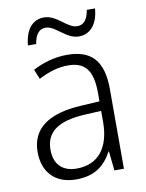

<svg xmlns="http://www.w3.org/2000/svg" viewBox="-83 -782 649 851"><g transform="rotate(-10 241.5 -356.0)"><path d="M83 -612H120C127 -658 147 -676 173 -676C218 -676 255 -612 313 -612C363 -612 399 -651 404 -722H367C360 -677 341 -658 314 -658C268 -658 232 -722 174 -722C121 -722 89 -681 83 -612ZM246 -541C190 -541 136 -525 91 -501L109 -457C154 -481 198 -494 242 -494C316 -494 352 -455 352 -352V-313L268 -308C122 -300 43 -245 43 -139C43 -49 96 10 191 10C278 10 322 -30 353 -87H355L364 0H407V-358C407 -485 356 -541 246 -541ZM274 -266 352 -270V-217C351 -105 299 -37 202 -37C139 -37 101 -72 101 -139C101 -219 157 -259 274 -266Z"/></g></svg>

Font: Noto Sans Armenian SemiCondensed Light
Style: Regular
Weight: 300
Width: 4
Designer: Monotype Design Team
Foundry: Monotype Imaging Inc.
Version: Version 2.008